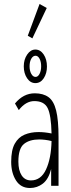

<svg xmlns="http://www.w3.org/2000/svg" viewBox="-20 -930 353 961"><path d="M130 11Q84 11 60 -27Q36 -65 36 -120Q36 -179 54 -211Q72 -243 103 -256Q134 -269 173 -269Q203 -269 238 -262Q236 -354 218.5 -389Q201 -424 152 -424Q109 -424 74 -379L55 -412Q97 -463 154 -463Q196 -463 222.5 -444Q249 -425 261 -377Q273 -329 273 -243V0H236V-84Q223 -33 194.5 -11Q166 11 130 11ZM72 -121Q72 -77 88.5 -52Q105 -27 135 -27Q185 -27 210.5 -82Q236 -137 238 -224Q223 -228 206.5 -230Q190 -232 176 -232Q128 -232 100 -209.5Q72 -187 72 -121ZM157 -514Q132 -514 115.5 -538.5Q99 -563 99 -598Q99 -632 116 -657Q133 -682 157 -682Q182 -682 198.5 -657.5Q215 -633 215 -597Q215 -563 199 -538.5Q183 -514 157 -514ZM158 -545Q170 -545 178 -560.5Q186 -576 186 -598Q186 -621 178 -636Q170 -651 158 -651Q145 -651 136.5 -636Q128 -621 128 -598Q128 -576 136.5 -560.5Q145 -545 158 -545ZM142 -738 119 -751 178 -910 214 -890Z"/></svg>

Font: Inconsolata ExtraCondensed Light
Style: Regular
Weight: 300
Width: 2
Monospace: yes
Designer: Raph Levien, Cyreal, Brenton Simpson
Foundry: Raph Levien, Cyreal, Google
Version: Version 3.100; ttfautohint (v1.8.4.7-5d5b)